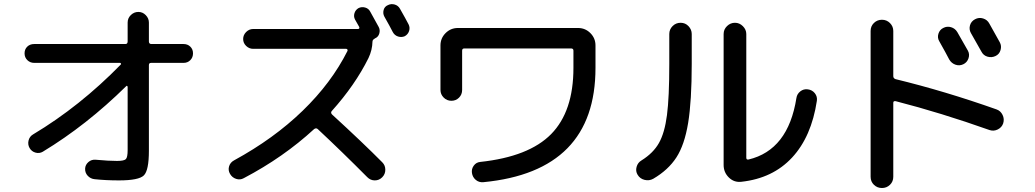

<svg xmlns="http://www.w3.org/2000/svg" viewBox="-20 -856 5040 935"><path d="M146.5 -549.8Q127 -549.8 113.3 -563Q99.6 -576.2 99.6 -596.2Q99.6 -616.2 112.8 -628.9Q126 -641.6 146.5 -641.6H590.8Q601.6 -641.6 601.6 -654.3V-746.1Q601.6 -767.6 617.2 -782.7Q632.8 -797.9 653.8 -797.9Q674.8 -797.9 689.9 -782.2Q705.1 -766.6 705.1 -746.1V-654.3Q705.1 -642.6 715.8 -641.6H874Q893.6 -641.6 906.7 -628.9Q919.9 -616.2 919.9 -596.2Q919.9 -576.2 906.7 -563Q893.6 -549.8 874 -549.8H715.8Q705.1 -549.8 705.1 -539.1V-122.1Q705.1 -26.4 680.7 -2Q656.2 22.5 559.6 22.5Q495.1 22.5 440.4 16.6Q420.9 14.6 407.2 0Q393.6 -14.6 394.5 -35.2Q395.5 -53.7 410.6 -66.9Q425.8 -80.1 446.3 -78.1Q509.8 -72.3 549.8 -72.3Q584 -72.3 592.8 -81.1Q601.6 -89.8 601.6 -125V-432.6Q601.6 -435.5 599.1 -437.5Q596.7 -439.5 594.7 -436.5Q401.4 -246.1 188.5 -117.2Q171.9 -107.4 152.8 -112.8Q133.8 -118.2 124 -135.3Q114.3 -152.3 119.1 -171.9Q124 -191.4 140.6 -201.2Q369.1 -337.9 568.4 -542Q570.3 -543.9 568.8 -546.9Q567.4 -549.8 564.5 -549.8Z M1927.7 -813.5Q1956.1 -763.7 1969.7 -737.3Q1977.5 -721.7 1972.2 -705.1Q1966.8 -688.5 1951.2 -679.7Q1935.5 -672.9 1918.5 -678.2Q1901.4 -683.6 1892.6 -700.2Q1879.9 -725.6 1851.6 -775.4Q1843.8 -790 1848.1 -807.1Q1852.5 -824.2 1869.1 -831.1Q1884.8 -838.9 1901.9 -834Q1918.9 -829.1 1927.7 -813.5ZM1841.8 -65.4Q1856.4 -50.8 1856.4 -29.3Q1856.4 -7.8 1841.3 7.3Q1826.2 22.5 1805.2 22.5Q1784.2 22.5 1768.6 6.8Q1647.5 -115.2 1527.3 -227.5Q1519.5 -234.4 1509.8 -227.5Q1360.4 -89.8 1167 11.7Q1149.4 21.5 1129.9 15.1Q1110.4 8.8 1100.1 -9.3Q1089.8 -27.3 1095.7 -46.4Q1101.6 -65.4 1120.1 -75.2Q1313.5 -180.7 1453.6 -316.4Q1593.8 -452.1 1671.9 -607.4Q1673.8 -611.3 1671.9 -614.7Q1669.9 -618.2 1666 -618.2H1212.9Q1193.4 -618.2 1178.7 -632.3Q1164.1 -646.5 1164.1 -666Q1164.1 -685.5 1178.7 -700.2Q1193.4 -714.8 1212.9 -714.8H1722.7Q1732.4 -714.8 1729.5 -724.6Q1725.6 -730.5 1719.2 -742.7Q1712.9 -754.9 1709 -760.7Q1701.2 -775.4 1706.1 -791.5Q1710.9 -807.6 1725.6 -816.4Q1741.2 -824.2 1758.3 -819.3Q1775.4 -814.5 1783.2 -798.8Q1818.4 -735.4 1824.2 -724.6Q1832 -710 1827.1 -692.9Q1822.3 -675.8 1805.7 -668.9L1804.7 -668Q1793.9 -662.1 1793.9 -653.3Q1793 -612.3 1774.4 -573.2Q1709 -441.4 1595.7 -315.4Q1588.9 -307.6 1596.7 -298.8Q1749 -159.2 1841.8 -65.4Z M2125 -418V-634.8Q2125 -669.9 2149.9 -694.8Q2174.8 -719.7 2210 -719.7H2794.9Q2830.1 -719.7 2855 -694.8Q2879.9 -669.9 2879.9 -634.8V-525.4Q2879.9 -21.5 2334 31.2Q2312.5 33.2 2296.9 20Q2281.2 6.8 2278.3 -13.7Q2275.4 -33.2 2287.1 -49.3Q2298.8 -65.4 2318.4 -67.4Q2555.7 -92.8 2664.1 -203.1Q2772.5 -313.5 2772.5 -525.4V-609.4Q2772.5 -620.1 2760.7 -620.1H2241.2Q2230.5 -620.1 2230.5 -609.4V-418Q2230.5 -395.5 2215.3 -380.4Q2200.2 -365.2 2178.2 -365.2Q2156.2 -365.2 2140.6 -380.9Q2125 -396.5 2125 -418Z M3589.8 29.3Q3554.7 33.2 3529.3 8.3Q3503.9 -16.6 3503.9 -52.7V-690.4Q3503.9 -712.9 3520.5 -729Q3537.1 -745.1 3559.1 -745.1Q3581.1 -745.1 3597.7 -728.5Q3614.3 -711.9 3614.3 -690.4V-87.9Q3614.3 -77.1 3625 -79.1Q3818.4 -125 3858.4 -378.9Q3861.3 -398.4 3877.4 -411.1Q3893.6 -423.8 3914.1 -420.9Q3935.5 -418 3948.2 -401.9Q3960.9 -385.7 3958 -365.2Q3931.6 -190.4 3837.4 -88.9Q3743.2 12.7 3589.8 29.3ZM3161.1 14.6Q3141.6 25.4 3119.1 20Q3096.7 14.6 3085 -4.9Q3074.2 -22.5 3080.1 -43.5Q3085.9 -64.5 3104.5 -75.2Q3161.1 -110.4 3189 -159.7Q3216.8 -209 3228 -295.4Q3239.3 -381.8 3239.3 -544.9V-690.4Q3239.3 -712.9 3255.4 -729Q3271.5 -745.1 3294.4 -745.1Q3317.4 -745.1 3333 -728.5Q3348.6 -711.9 3348.6 -690.4V-544.9Q3348.6 -364.3 3331.1 -257.3Q3313.5 -150.4 3273.9 -89.4Q3234.4 -28.3 3161.1 14.6Z M4573.2 -719.7Q4591.8 -729.5 4611.3 -723.6Q4630.9 -717.8 4641.6 -700.2Q4686.5 -620.1 4693.4 -609.4Q4703.1 -591.8 4696.3 -571.8Q4689.5 -551.8 4670.9 -543Q4652.3 -534.2 4632.8 -541Q4613.3 -547.9 4602.5 -566.4Q4601.6 -568.4 4583 -603Q4564.5 -637.7 4554.2 -654.8Q4543.9 -671.9 4549.8 -691.4Q4555.7 -710.9 4573.2 -719.7ZM4797.9 -741.2Q4842.8 -661.1 4848.6 -650.4Q4858.4 -632.8 4852.5 -612.3Q4846.7 -591.8 4827.6 -583Q4808.6 -574.2 4788.6 -580.1Q4768.6 -585.9 4758.8 -605.5L4708 -695.3Q4698.2 -712.9 4703.6 -732.4Q4709 -752 4728 -762.2Q4747.1 -772.5 4767.6 -766.1Q4788.1 -759.8 4797.9 -741.2ZM4219.7 4.9V-705.1Q4219.7 -728.5 4235.8 -744.1Q4252 -759.8 4274.9 -759.8Q4297.9 -759.8 4314 -743.7Q4330.1 -727.5 4330.1 -705.1V-485.4Q4330.1 -474.6 4340.8 -470.7Q4582 -412.1 4833 -323.2Q4852.5 -316.4 4862.3 -296.4Q4872.1 -276.4 4865.2 -254.9Q4858.4 -235.4 4838.9 -225.6Q4819.3 -215.8 4798.8 -222.7Q4562.5 -306.6 4341.8 -363.3Q4330.1 -365.2 4330.1 -355.5V4.9Q4330.1 28.3 4314 43.9Q4297.9 59.6 4274.9 59.6Q4252 59.6 4235.8 43.9Q4219.7 28.3 4219.7 4.9Z"/></svg>

Font: Rounded-X Mgen+ 1mn medium
Style: Regular
Weight: 500
Designer: [Source Han Sans]
Ryoko NISHIZUKA  (kana & ideographs); Paul D. Hunt (Latin, Greek & Cyrillic); Wenlong ZHANG  (bopomofo
Version: Version 1.059.20150602